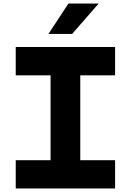

<svg xmlns="http://www.w3.org/2000/svg" viewBox="-20 -1066 740 1086"><path d="M69 0V-160H266V-640H69V-800H631V-640H434V-160H631V0ZM254 -874 367 -1046H538L388 -874Z"/></svg>

Font: Martian Mono
Style: Bold
Weight: 700
Designer: Roman Shamin
Foundry: Evil Martians
Version: Version 1.000